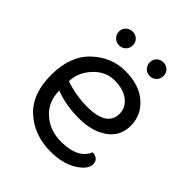

<svg xmlns="http://www.w3.org/2000/svg" viewBox="-187 -768 890 890"><g transform="rotate(45 257.5 -323.5)"><path d="M120 -221Q120 -148 170 -103.5Q220 -59 292 -59Q404 -59 432 -128Q449 -128 461 -118.5Q473 -109 473 -91Q473 -56 421.5 -24Q370 8 291 8Q185 8 113.5 -56Q42 -120 42 -245Q42 -370 112 -436Q182 -502 273 -502Q364 -502 417 -455.5Q470 -409 470 -340Q470 -271 415.5 -232.5Q361 -194 275 -194Q189 -194 120 -221ZM121 -283Q193 -259 264 -259Q394 -259 394 -343Q394 -382 360.5 -409Q327 -436 268.5 -436Q210 -436 166 -389Q122 -342 121 -283ZM168 -565Q149 -565 135.5 -578Q122 -591 122 -610.5Q122 -630 135.5 -642.5Q149 -655 168 -655Q187 -655 200 -642.5Q213 -630 213 -610.5Q213 -591 200 -578Q187 -565 168 -565ZM369 -565Q350 -565 337 -578Q324 -591 324 -610.5Q324 -630 337 -642.5Q350 -655 369 -655Q388 -655 401 -642.5Q414 -630 414 -610.5Q414 -591 401 -578Q388 -565 369 -565Z"/></g></svg>

Font: Merge One
Style: Regular
Weight: 400
Designer: Kosal Sen
Foundry: Philatype
Version: Version 1.001